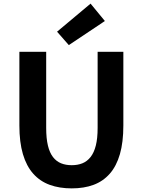

<svg xmlns="http://www.w3.org/2000/svg" viewBox="-20 -1026 788 1060"><path d="M87 -740H235V-320Q235 -262 244.5 -222.5Q254 -183 272.5 -159Q291 -135 317 -124.5Q343 -114 376 -114Q409 -114 435 -124.5Q461 -135 480 -159Q499 -183 509 -222.5Q519 -262 519 -320V-740H661V-333Q661 -241 642 -175Q623 -109 586 -67Q549 -25 496.5 -5.5Q444 14 376 14Q308 14 254.5 -5.5Q201 -25 163.5 -67Q126 -109 106.5 -175Q87 -241 87 -333ZM480 -1006 559 -910 360 -777 295 -851Z"/></svg>

Font: Kinto Sans
Style: Bold
Weight: 700
Designer: Authors: Ryoko NISHIZUKA  (kana & ideographs); Paul D. Hunt (Latin, Greek & Cyrillic); Wenlong ZHANG  (bopomofo); Sandol
Foundry: Adobe Systems Incorporated, ookami Inc.
Version: Version 0.001